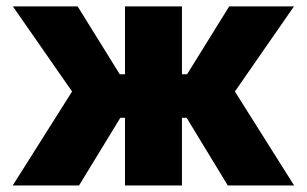

<svg xmlns="http://www.w3.org/2000/svg" viewBox="-20 -565 935 585"><path d="M18.8 0 199.6 -286.2 19.2 -545.5H216.6L344.8 -338.8H360.8V-545.5H534.4V-338.8H550.1L678.3 -545.5H875.7L695.7 -286.2L876.1 0H674L548.7 -206H534.4V0H360.8V-206H346.6L220.9 0Z"/></svg>

Font: Inter UI Extra Bold
Style: Regular
Weight: 800
Designer: Rasmus Andersson
Foundry: rsms
Version: 3.2;8d6f07862